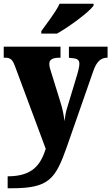

<svg xmlns="http://www.w3.org/2000/svg" viewBox="-23 -786 596 1028"><path d="M198 -619V-606H282C348 -643 454 -721 478 -756V-766H296C276 -721 225 -658 198 -619ZM18 158V222H39C239 222 274 174 336 -3L477 -407C494 -455 516 -476 549 -477H553V-536H346V-477L350 -476C387 -474 402 -469 402 -444C402 -430 395 -401 391 -389L336 -207C330 -189 326 -166 322 -137C320 -161 313 -201 300 -241L251 -399C246 -414 241 -430 241 -444C241 -465 255 -477 296 -477H301V-536H-3V-477H2C30 -477 43 -471 57 -432L222 11C194 97 151 158 18 158Z"/></svg>

Font: Noto Serif Bengali SemiCondensed Black
Style: Regular
Weight: 900
Width: 4
Designer: Juan Bruce, Universal Thirst, Indian Type Foundry and the Monotype Design Team.
Foundry: Monotype Imaging Inc.
Version: Version 2.003